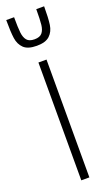

<svg xmlns="http://www.w3.org/2000/svg" viewBox="-157 -749 451 781"><g transform="rotate(-20 68.0 -358.5)"><path d="M50 0V-510H85V0ZM-14 -717H20Q20 -672 22.5 -650Q25 -628 35 -616Q45 -604 68 -604Q91 -604 101 -616Q111 -628 113.5 -649.5Q116 -671 116 -717H150Q150 -666 146 -638Q142 -610 124 -593Q106 -576 68 -576Q29 -576 11.5 -593Q-6 -610 -10 -637.5Q-14 -665 -14 -717Z"/></g></svg>

Font: Saira Ultra Condensed Thin
Style: Regular
Weight: 100
Width: 1
Designer: Hector Gatti with collaboration of the Omnibus-Type team
Foundry: Omnibus-Type
Version: Version 1.001; ttfautohint (v1.8)